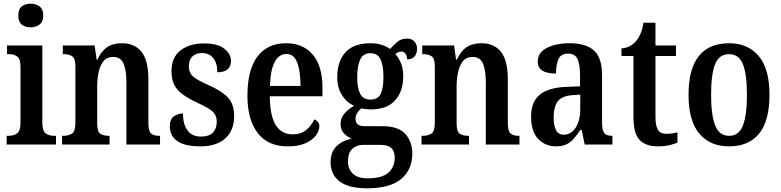

<svg xmlns="http://www.w3.org/2000/svg" viewBox="-20 -782 4226 1039"><path d="M146 -634Q117 -634 98 -649Q79 -664 79 -698Q79 -733 98 -747.5Q117 -762 146 -762Q173 -762 193.5 -747.5Q214 -733 214 -698Q214 -664 193.5 -649Q173 -634 146 -634ZM16 0V-47H26Q55 -47 73 -60.5Q91 -74 91 -117V-420Q91 -463 73.5 -476Q56 -489 29 -489H18V-536H209V-120Q209 -74 227 -60.5Q245 -47 273 -47H283V0Z M316 0V-47H322Q351 -47 369.5 -59Q388 -71 388 -118V-422Q388 -466 370.5 -477.5Q353 -489 325 -489H320V-536H492L503 -459H507Q528 -505 559.5 -526.5Q591 -548 640 -548Q709 -548 746 -501.5Q783 -455 783 -352V-118Q783 -72 798 -59.5Q813 -47 842 -47H846V0H664V-338Q664 -402 648.5 -438Q633 -474 592 -474Q559 -474 540.5 -451.5Q522 -429 514 -392.5Q506 -356 506 -315V-113Q506 -70 523 -58.5Q540 -47 569 -47H573V0Z M1064 10Q980 10 939.5 -18.5Q899 -47 899 -99Q899 -137 921 -152.5Q943 -168 970 -168Q970 -110 994.5 -76.5Q1019 -43 1067 -43Q1112 -43 1132.5 -65Q1153 -87 1153 -123Q1153 -158 1130.5 -178.5Q1108 -199 1052 -224Q1003 -247 971 -269.5Q939 -292 923.5 -322Q908 -352 908 -397Q908 -471 956.5 -509Q1005 -547 1084 -547Q1159 -547 1194.5 -518Q1230 -489 1230 -453Q1230 -391 1156 -391Q1156 -441 1133.5 -468Q1111 -495 1074 -495Q1039 -495 1020.5 -476Q1002 -457 1002 -425Q1002 -388 1025 -368Q1048 -348 1107 -322Q1175 -293 1211 -257Q1247 -221 1247 -153Q1247 -77 1199.5 -33.5Q1152 10 1064 10Z M1537 10Q1430 10 1374.5 -62Q1319 -134 1319 -264Q1319 -405 1373.5 -476.5Q1428 -548 1528 -548Q1620 -548 1672.5 -486.5Q1725 -425 1725 -306V-261H1440Q1441 -154 1472.5 -104.5Q1504 -55 1564 -55Q1609 -55 1637.5 -79Q1666 -103 1681 -136Q1692 -132 1700 -122.5Q1708 -113 1708 -98Q1708 -75 1690 -50Q1672 -25 1634.5 -7.5Q1597 10 1537 10ZM1606 -317Q1606 -396 1588.5 -443Q1571 -490 1530 -490Q1489 -490 1466 -445.5Q1443 -401 1441 -317Z M1966 237Q1867 237 1818 200Q1769 163 1769 96Q1769 40 1802 8.5Q1835 -23 1883 -31Q1861 -41 1842 -59.5Q1823 -78 1823 -112Q1823 -143 1843 -166.5Q1863 -190 1896 -210Q1856 -227 1830.5 -267Q1805 -307 1805 -363Q1805 -450 1849.5 -499Q1894 -548 1986 -548Q2019 -548 2045 -539.5Q2071 -531 2091 -517Q2106 -534 2128 -553.5Q2150 -573 2182 -573Q2210 -573 2223.5 -556.5Q2237 -540 2237 -518Q2237 -496 2225 -478.5Q2213 -461 2183 -461Q2183 -480 2174 -491.5Q2165 -503 2153 -503Q2142 -503 2134 -499Q2126 -495 2119 -490Q2137 -470 2149.5 -441Q2162 -412 2162 -367Q2162 -290 2119 -240Q2076 -190 1986 -190Q1976 -190 1960.5 -191.5Q1945 -193 1936 -196Q1925 -188 1914.5 -173Q1904 -158 1904 -138Q1904 -99 1954 -99H2051Q2135 -99 2173 -57.5Q2211 -16 2211 49Q2211 136 2151 186.5Q2091 237 1966 237ZM1984 -243Q2025 -243 2040 -274Q2055 -305 2055 -365Q2055 -427 2039.5 -460.5Q2024 -494 1984 -494Q1945 -494 1929 -459.5Q1913 -425 1913 -364Q1913 -306 1929 -274.5Q1945 -243 1984 -243ZM1968 183Q2048 183 2082 152Q2116 121 2116 73Q2116 35 2097 18.5Q2078 2 2041 2H1945Q1926 2 1907 10Q1888 18 1875.5 37Q1863 56 1863 92Q1863 133 1889.5 158Q1916 183 1968 183Z M2261 0V-47H2267Q2296 -47 2314.5 -59Q2333 -71 2333 -118V-422Q2333 -466 2315.5 -477.5Q2298 -489 2270 -489H2265V-536H2437L2448 -459H2452Q2473 -505 2504.5 -526.5Q2536 -548 2585 -548Q2654 -548 2691 -501.5Q2728 -455 2728 -352V-118Q2728 -72 2743 -59.5Q2758 -47 2787 -47H2791V0H2609V-338Q2609 -402 2593.5 -438Q2578 -474 2537 -474Q2504 -474 2485.5 -451.5Q2467 -429 2459 -392.5Q2451 -356 2451 -315V-113Q2451 -70 2468 -58.5Q2485 -47 2514 -47H2518V0Z M2988 10Q2932 10 2893 -29.5Q2854 -69 2854 -152Q2854 -232 2902 -270.5Q2950 -309 3048 -312L3119 -315V-373Q3119 -429 3106 -460.5Q3093 -492 3054 -492Q3016 -492 3002.5 -463Q2989 -434 2989 -384Q2890 -384 2890 -448Q2890 -498 2939.5 -523Q2989 -548 3063 -548Q3150 -548 3194 -509Q3238 -470 3238 -375V-118Q3238 -77 3250 -62Q3262 -47 3291 -47H3294V0H3144L3128 -78H3120Q3101 -50 3084 -30.5Q3067 -11 3044.5 -0.5Q3022 10 2988 10ZM3030 -53Q3071 -53 3095.5 -91.5Q3120 -130 3120 -191V-270L3077 -267Q3020 -263 2998 -233Q2976 -203 2976 -147Q2976 -102 2989 -77.5Q3002 -53 3030 -53Z M3539 10Q3475 10 3441.5 -24.5Q3408 -59 3408 -147V-479H3343V-520Q3370 -522 3390 -533.5Q3410 -545 3423 -561Q3436 -576 3446 -599Q3456 -622 3462 -659H3527V-536H3638V-479H3527V-151Q3527 -102 3540 -80Q3553 -58 3584 -58Q3602 -58 3617 -60Q3632 -62 3646 -66V-10Q3632 -4 3604.5 3Q3577 10 3539 10Z M3924 10Q3823 10 3764.5 -59Q3706 -128 3706 -269Q3706 -548 3927 -548Q4027 -548 4085.5 -479Q4144 -410 4144 -269Q4144 -128 4088 -59Q4032 10 3924 10ZM3926 -47Q3979 -47 4000.5 -103.5Q4022 -160 4022 -269Q4022 -379 4000.5 -434Q3979 -489 3925 -489Q3871 -489 3849.5 -434Q3828 -379 3828 -269Q3828 -160 3850 -103.5Q3872 -47 3926 -47Z"/></svg>

Font: Noto Serif Hebrew Condensed SemiBold
Style: Regular
Weight: 600
Width: 3
Designer: Monotype Design Team
Foundry: Monotype Imaging Inc.
Version: Version 2.004; ttfautohint (v1.8.4.7-5d5b)